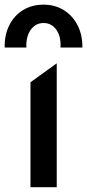

<svg xmlns="http://www.w3.org/2000/svg" viewBox="-51 -784 365 804"><path d="M76.6 0V-439.5L186.6 -518.8V0ZM-31.4 -585Q-32.6 -637.5 -12.2 -678.1Q8.1 -718.7 45.2 -741.6Q82.3 -764.5 131.6 -764.5Q179.8 -764.5 216.8 -741.2Q253.7 -718 274.2 -677.4Q294.8 -636.8 293.9 -585H202.4Q204.9 -631.3 184.9 -659.5Q164.9 -687.6 131.6 -687.6Q98.1 -687.6 77.8 -659.5Q57.6 -631.3 59.4 -585Z"/></svg>

Font: Geologica-Sharp
Style: Regular
Weight: 100
Designer: Sindre Bremnes, Frode Helland
Foundry: Monokrom Skriftforlag AS
Version: Version 1.010;gftools[0.9.28]